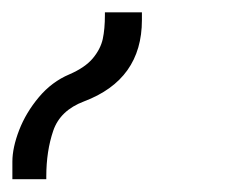

<svg xmlns="http://www.w3.org/2000/svg" viewBox="-232 -896 382 304"><path d="M-212.4 -640.1Q-212.4 -662.1 -201.7 -689.9Q-190.9 -717.8 -170.4 -742.2Q-149.9 -766.6 -122.1 -778.3Q-97.2 -789.1 -85 -803.7Q-72.8 -818.4 -69.3 -834.2Q-65.9 -850.1 -65.9 -872.1V-876.5H-7.3V-864.3Q-7.3 -770 -99.1 -735.4Q-136.7 -721.2 -147.7 -689Q-158.7 -656.7 -158.7 -616.7V-612.3H-212.4Z"/></svg>

Font: Mardoto Light
Style: Regular
Weight: 400
Designer: Christian Robertson, Vahan Hovhannisyan
Foundry: Google
Version: Version 1.000